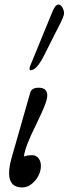

<svg xmlns="http://www.w3.org/2000/svg" viewBox="-20 -811 302 845"><path d="M78 14Q20 14 20 -49Q20 -63 22.5 -79Q25 -95 31 -116L113 -403Q119 -425 150 -425Q188 -425 188 -391Q188 -376 177.5 -348Q167 -320 140 -265Q115 -215 101.5 -180Q88 -145 85 -122Q99 -128 122 -128Q139 -128 149.5 -114.5Q160 -101 160 -81Q160 -57 148 -35.5Q136 -14 117.5 0Q99 14 78 14ZM115 -502Q110 -502 110 -509Q110 -511 110.5 -513.5Q111 -516 112 -519L208 -753Q222 -791 237 -791Q248 -791 255 -777.5Q262 -764 262 -752Q262 -746 256 -731Q250 -716 233 -684L176 -571Q142 -502 115 -502Z"/></svg>

Font: Junicode
Style: Italic
Weight: 400
Italic angle: -11°
Designer: Peter S. Baker
Version: Version 2.100; ttfautohint (v1.8.4)